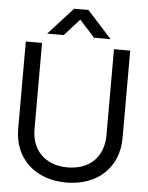

<svg xmlns="http://www.w3.org/2000/svg" viewBox="-61 -975 796 1036"><g transform="rotate(5 336.5 -457.0)"><path d="M336.9 11.7C507.8 11.7 619.1 -96.7 619.1 -253.9V-727.5H531.2V-260.7C531.2 -146.5 458 -70.3 336.9 -70.3C215.3 -70.3 141.6 -146.5 141.6 -260.7V-727.5H53.7V-253.9C53.7 -96.7 165.5 11.7 336.9 11.7ZM164.6 -779.8H254.4L336.4 -870.6L418.5 -779.8H508.3L375.5 -926.3H297.9Z"/></g></svg>

Font: Guggenheim Sans Display
Style: Regular
Weight: 400
Designer: Modified by Tom Baber under direction of Pentagram Design 2023
Foundry: rsms
Version: Version 1.001;Glyphs 3.1.2 (3151)